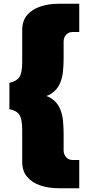

<svg xmlns="http://www.w3.org/2000/svg" viewBox="-20 -800 491 1020"><path d="M318 -580Q318 -600 331 -615Q344 -630 366 -630H401V-780H291Q239 -780 195 -765.5Q151 -751 124.5 -720.5Q98 -690 98 -640V-470Q98 -413 83 -390.5Q68 -368 30 -360V-220Q68 -213 83 -190Q98 -167 98 -110V60Q98 109 124.5 140Q151 171 195 185.5Q239 200 291 200H401V50H366Q344 50 331 34.5Q318 19 318 0V-90Q318 -123 314.5 -160Q311 -197 296 -228.5Q281 -260 248 -280Q215 -300 155 -300V-280Q215 -280 248 -300Q281 -320 296 -351.5Q311 -383 314.5 -420Q318 -457 318 -490Z"/></svg>

Font: Jost Black
Style: Regular
Weight: 900
Version: Version 3.710